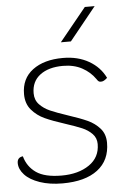

<svg xmlns="http://www.w3.org/2000/svg" viewBox="-59 -824 600 876"><g transform="rotate(-5 240.5 -386.5)"><path d="M-4 -100Q-4 -126 22 -129Q35 -81 74.5 -53.5Q114 -26 191 -26Q268 -26 317.5 -60Q367 -94 367 -155Q367 -183 348.5 -202Q330 -221 303 -232.5Q276 -244 227 -260Q171 -278 136 -294Q101 -310 76.5 -338.5Q52 -367 52 -411Q52 -482 104 -521Q156 -560 243 -560Q311 -560 361.5 -531Q412 -502 436 -452Q427 -444 420.5 -440.5Q414 -437 406 -437Q400 -437 396 -440Q392 -443 387 -451Q364 -484 327 -504Q290 -524 240 -524Q174 -524 135 -494.5Q96 -465 96 -411Q96 -380 115.5 -359.5Q135 -339 163.5 -326.5Q192 -314 243 -297Q298 -279 331 -264Q364 -249 387 -223Q410 -197 410 -157Q410 -77 353 -33.5Q296 10 192 10Q133 10 88 -5.5Q43 -21 19.5 -46.5Q-4 -72 -4 -100ZM363 -783H408L286 -632H240Z"/></g></svg>

Font: Krub ExtraLight
Style: Italic
Weight: 275
Italic angle: -8°
Designer: Ekaluck Peanpanawate
Foundry: Cadson Demak Co.,Ltd.
Version: Version 1.000; ttfautohint (v1.6)